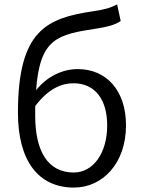

<svg xmlns="http://www.w3.org/2000/svg" viewBox="-20 -834 643 867"><path d="M313 -55C197 -55 139 -150 139 -311C139 -326 139 -341 139 -355C198 -433 257 -458 312 -458C411 -458 464 -382 464 -268C464 -141 400 -55 313 -55ZM509 -814C476 -798 459 -792 399 -783C192 -752 61 -698 61 -325C61 -108 153 13 314 13C442 13 549 -95 549 -268C549 -425 461 -522 331 -522C262 -522 193 -489 143 -427C160 -662 240 -678 416 -705C461 -712 497 -720 525 -739Z"/></svg>

Font: Noto Sans CJK JP DemiLight
Style: Regular
Weight: 350
Designer: Ryoko NISHIZUKA (kana & ideographs); Paul D. Hunt (Latin, Greek & Cyrillic); Wenlong ZHANG (bopomofo); Sandoll Communica
Foundry: Adobe Systems Incorporated
Version: Version 1.004;PS 1.004;hotconv 1.0.82;makeotf.lib2.5.63406